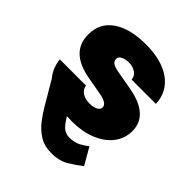

<svg xmlns="http://www.w3.org/2000/svg" viewBox="-209 -679 1010 1010"><g transform="rotate(45 295.5 -174.5)"><path d="M548.3 -367.9H367.9Q365.8 -393.1 344.5 -407.5Q323.2 -421.9 294 -421.9Q268.8 -421.9 250.7 -412.6Q232.6 -403.4 233 -386.4Q232.6 -374.3 243.4 -364Q254.3 -353.7 285.5 -348L396.3 -328.1Q561.4 -298.3 562.5 -180.4Q562.1 -122.2 527.9 -79.4Q493.6 -36.6 434.5 -13.3Q375.4 9.9 299.7 9.9Q280.9 9.9 262.8 8.5Q290.8 54.7 309.5 67.1Q328.1 79.5 350.9 79.5Q388.1 79.5 413.7 66.1Q439.3 52.6 458.8 36.9L512.8 130.7Q482.6 155.2 441.6 179.9Q400.6 204.5 342.3 204.5Q289.4 204.5 252 180.6Q214.5 156.6 188 121.4Q161.6 86.3 142 52.6L66.8 -75.3Q31.2 -117.9 25.6 -176.1H220.2Q224.1 -150.2 245.9 -136.2Q267.8 -122.2 301.1 -122.2Q328.1 -122.2 345.7 -131.4Q363.3 -140.6 363.6 -157.7Q362.6 -186.1 301.1 -197.4L204.5 -214.5Q37.3 -244 38.4 -375Q38 -460.2 105.5 -506.4Q172.9 -552.6 289.8 -552.6Q408 -552.6 476.4 -503.6Q544.7 -454.5 548.3 -367.9Z"/></g></svg>

Font: Inter UI Black
Style: Regular
Weight: 900
Designer: Rasmus Andersson
Foundry: rsms
Version: 3.2;8d6f07862